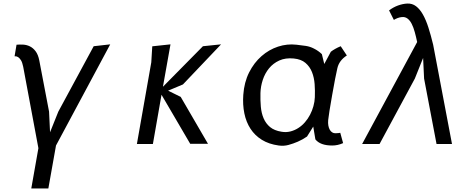

<svg xmlns="http://www.w3.org/2000/svg" viewBox="-20 -810 2640 1080"><path d="M73 -558.5Q90.5 -560 110.2 -559Q130 -558 148 -549.2Q166 -540.5 180.2 -521.8Q194.5 -503 201 -470L256 -182L261.5 -66L308 -182L507 -550L600 -560.5L295 8.5L252 250H156L196 23.5L110.5 -434.5Q105.5 -459.5 97.5 -471.8Q89.5 -484 81.5 -489Q72.5 -494.5 62 -493.5Z M750 0 831 -459.5 836.5 -549.5 939 -560.5 896.5 -322 1121.5 -550 1223.5 -560.5 1009 -335 925.5 -300 996.5 -265 1150 -1H1050L888.5 -277L840 0Z M1931 -498Q1887 -469.5 1877.5 -425.5Q1872 -403 1865 -366Q1858 -329 1848.5 -276Q1829.5 -168.5 1826 -134.5Q1824.5 -117 1827 -103.5Q1829.5 -90 1835 -80.2Q1840.5 -70.5 1848.5 -65.5Q1856.5 -60.5 1865.5 -60.5Q1876.5 -60.5 1882 -61.2Q1887.5 -62 1894 -63L1910 -5Q1880 8.5 1848.5 8.5Q1781.5 8.5 1754 -26L1742 -98L1707 -42Q1682.5 -25 1655 -13Q1629.5 -2 1603 5.2Q1576.5 12.5 1548 8.5Q1492.5 1 1453 -23.5Q1413.5 -48 1389 -85.8Q1364.5 -123.5 1354.5 -172.2Q1344.5 -221 1348.5 -276.5Q1353.5 -347.5 1381.2 -402.5Q1409 -457.5 1451 -494.2Q1493 -531 1544.2 -547.8Q1595.5 -564.5 1647.5 -558.5Q1675.5 -555.5 1700 -551.8Q1724.5 -548 1745.5 -537Q1758.5 -530.5 1769.5 -522.8Q1780.5 -515 1790.5 -505.5L1804 -450L1841 -519Q1852 -527.5 1865.8 -535.2Q1879.5 -543 1896.5 -550ZM1751 -263Q1752.5 -300 1749.8 -337Q1747 -374 1734.8 -404.8Q1722.5 -435.5 1698.2 -456.2Q1674 -477 1632 -481Q1586 -485.5 1551.2 -469.8Q1516.5 -454 1493.2 -425.5Q1470 -397 1458 -360.2Q1446 -323.5 1445 -286Q1444 -246 1447.2 -209.5Q1450.5 -173 1463 -144Q1475.5 -115 1499.2 -95.2Q1523 -75.5 1563.5 -69Q1589.5 -64.5 1613.2 -70.5Q1637 -76.5 1657.8 -89.8Q1678.5 -103 1695.2 -122.2Q1712 -141.5 1724 -164.5Q1736 -187.5 1743 -212.8Q1750 -238 1751 -263Z M2360 -484 2313.5 -368 2115 0H2017L2326.5 -573.5Q2320.5 -602.5 2313.2 -629Q2306 -655.5 2296.2 -675Q2286.5 -694.5 2272.8 -705.2Q2259 -716 2240.5 -714Q2228.5 -713 2216.8 -708.5Q2205 -704 2195.5 -698L2168.5 -751.5Q2192.5 -769.5 2218.5 -779Q2244.5 -788.5 2270 -790Q2298.5 -791.5 2320.2 -775Q2342 -758.5 2359.2 -727.8Q2376.5 -697 2390.2 -653.8Q2404 -610.5 2416.5 -558.5L2522.5 0H2435.5L2365.5 -368Z"/></svg>

Font: B612 Mono
Style: Italic
Weight: 400
Italic angle: -10°
Version: Version 1.005